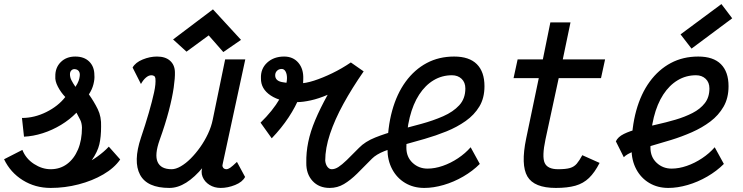

<svg xmlns="http://www.w3.org/2000/svg" viewBox="-32 -910 3652 944"><path d="M217 14Q141 14 80 -24Q19 -62 -12 -127L78 -173Q95 -130 135 -104Q175 -78 217 -78Q263 -78 297.5 -103.5Q332 -129 351.5 -175Q371 -221 371 -283Q370 -307 362 -321.5Q354 -336 344 -356Q311 -322 268 -296Q225 -270 178 -255Q131 -240 86 -238L76 -330Q137 -330 195.5 -359Q254 -388 289 -433Q267 -456 252.5 -484Q238 -512 240 -534Q239 -577 266.5 -604.5Q294 -632 338 -632Q382 -632 407 -607Q432 -582 432 -541Q434 -522 427.5 -496Q421 -470 405 -446Q430 -411 448.5 -373.5Q467 -336 465 -287Q465 -237 456.5 -200.5Q448 -164 419 -122Q434 -131 448.5 -141.5Q463 -152 477 -164Q491 -176 503 -189L559 -126Q530 -84 476 -52.5Q422 -21 354.5 -3.5Q287 14 217 14ZM339 -483Q350 -500 354.5 -512.5Q359 -525 360 -536Q362 -551 355.5 -560Q349 -569 336 -570Q326 -571 319 -564Q312 -557 312 -545Q312 -530 319 -516Q326 -502 339 -483Z M661 -497 620 -578Q634 -603 669.5 -617.5Q705 -632 740 -632Q781 -632 804 -611.5Q827 -591 828 -556Q829 -528 822 -479Q815 -430 798 -365Q781 -300 753 -222Q727 -149 743 -113.5Q759 -78 812 -78Q832 -78 856.5 -92Q881 -106 905.5 -130.5Q930 -155 952 -186Q974 -217 990.5 -252Q1007 -287 1014 -322L1075 -618H1174L1064 -109Q1064 -106 1062.5 -101.5Q1061 -97 1062 -92Q1064 -85 1069 -81.5Q1074 -78 1081 -78Q1089 -78 1099.5 -85Q1110 -92 1133 -114L1173 -40Q1160 -15 1124 -0.5Q1088 14 1053 14Q1022 14 998 -1Q974 -16 964 -40.5Q954 -65 965 -93L968 -90Q925 -38 883.5 -12Q842 14 801 14Q691 14 656.5 -51Q622 -116 661 -233Q683 -298 699.5 -355Q716 -412 725.5 -455.5Q735 -499 732 -525Q731 -533 725.5 -536.5Q720 -540 712 -540Q699 -540 685.5 -528.5Q672 -517 661 -497ZM1066 -654 994 -736 885 -656 819 -716 1015 -864 1153 -714Z M1733 -183Q1763 -214 1813 -234Q1863 -254 1922 -269.5Q1981 -285 2039.5 -301Q2098 -317 2147 -338.5Q2196 -360 2226 -392.5Q2256 -425 2256 -475Q2256 -505 2237.5 -522.5Q2219 -540 2190 -540Q2141 -540 2100 -515.5Q2059 -491 2029 -445Q1999 -399 1982.5 -333Q1966 -267 1966 -184Q1966 -138 1996.5 -109.5Q2027 -81 2070 -81Q2106 -81 2145 -94.5Q2184 -108 2220 -132Q2256 -156 2282 -186L2327 -104Q2292 -69 2245.5 -42Q2199 -15 2149 -0.5Q2099 14 2054 14Q2001 14 1960 -10.5Q1919 -35 1896 -78.5Q1873 -122 1873 -178Q1873 -282 1896 -365.5Q1919 -449 1962.5 -508.5Q2006 -568 2066 -600Q2126 -632 2201 -632Q2275 -632 2312.5 -594.5Q2350 -557 2350 -486Q2350 -428 2325 -386.5Q2300 -345 2257.5 -315Q2215 -285 2163 -264Q2111 -243 2055.5 -227Q2000 -211 1949 -197Q1898 -183 1858 -167Q1818 -151 1797 -130Q1757 -89 1724 -56.5Q1691 -24 1659 -5Q1627 14 1589 14Q1536 14 1504.5 -20.5Q1473 -55 1474 -110Q1473 -160 1483.5 -211.5Q1494 -263 1518 -320Q1542 -377 1579 -444Q1535 -425 1496 -416.5Q1457 -408 1430 -408Q1348 -408 1299 -440.5Q1250 -473 1251 -525Q1249 -572 1281.5 -602Q1314 -632 1365 -632Q1409 -632 1435 -601.5Q1461 -571 1459 -521Q1460 -484 1441 -435Q1422 -386 1387 -333Q1352 -280 1304 -230L1249 -307Q1308 -364 1343.5 -424.5Q1379 -485 1379 -526Q1379 -546 1372 -558.5Q1365 -571 1353 -571Q1339 -571 1330 -562Q1321 -553 1321 -540Q1321 -513 1354 -506.5Q1387 -500 1440 -500Q1470 -500 1512 -513.5Q1554 -527 1601.5 -550Q1649 -573 1693 -603L1756 -559Q1699 -477 1656.5 -399.5Q1614 -322 1590.5 -251.5Q1567 -181 1567 -120Q1569 -101 1578 -89.5Q1587 -78 1599 -78Q1615 -78 1632 -89Q1649 -100 1673 -123Q1697 -146 1733 -183Z M2701 14Q2594 14 2561 -42.5Q2528 -99 2555 -229L2617 -526H2493L2513 -618H2637L2674 -800H2773L2735 -618H2943L2923 -526H2715L2650 -225Q2632 -140 2646 -109Q2660 -78 2712 -78Q2750 -78 2770.5 -84Q2791 -90 2804 -105.5Q2817 -121 2831 -147L2916 -109Q2892 -62 2864 -35Q2836 -8 2797 3Q2758 14 2701 14Z M3482 -186 3527 -104Q3492 -69 3445.5 -42Q3399 -15 3349 -0.5Q3299 14 3254 14Q3201 14 3160 -10.5Q3119 -35 3096 -78.5Q3073 -122 3073 -178Q3073 -282 3096 -365.5Q3119 -449 3162.5 -508.5Q3206 -568 3266 -600Q3326 -632 3401 -632Q3475 -632 3512.5 -594.5Q3550 -557 3550 -486Q3550 -428 3525.5 -385.5Q3501 -343 3460.5 -312.5Q3420 -282 3370 -260Q3320 -238 3268 -222Q3216 -206 3168.5 -192.5Q3121 -179 3085.5 -166Q3050 -153 3035 -137L2996 -215Q3006 -237 3035.5 -251.5Q3065 -266 3106.5 -276.5Q3148 -287 3195.5 -297.5Q3243 -308 3289 -321.5Q3335 -335 3373 -354.5Q3411 -374 3433.5 -403Q3456 -432 3456 -475Q3456 -505 3437.5 -522.5Q3419 -540 3390 -540Q3341 -540 3300 -515.5Q3259 -491 3229 -445Q3199 -399 3182.5 -333Q3166 -267 3166 -184Q3166 -138 3196.5 -109.5Q3227 -81 3270 -81Q3306 -81 3345 -94.5Q3384 -108 3420 -132Q3456 -156 3482 -186ZM3368 -671 3314 -741 3515 -890 3568 -820Z"/></svg>

Font: Victor Mono Thin
Style: Italic
Weight: 100
Italic angle: -12°
Monospace: yes
Designer: Rune Bjørnerås
Version: Version 1.561;gftools[0.9.30]